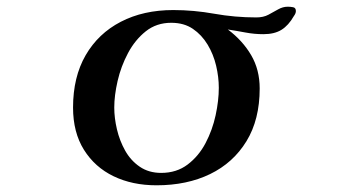

<svg xmlns="http://www.w3.org/2000/svg" viewBox="-20 -551 1040 573"><path d="M633 -289Q633 -321 625 -355Q617 -389 599.5 -418Q582 -447 555.5 -465Q529 -483 491 -483Q447 -483 415 -457.5Q383 -432 362 -392.5Q341 -353 331 -309.5Q321 -266 321 -230Q321 -199 329 -165Q337 -131 353.5 -101.5Q370 -72 397 -53.5Q424 -35 461 -35Q507 -35 540 -60Q573 -85 593.5 -124Q614 -163 623.5 -207Q633 -251 633 -289ZM863 -518Q863 -511 857 -503Q841 -475 820 -462Q799 -449 766 -449Q739 -449 712.5 -454Q686 -459 660 -463Q704 -430 729.5 -386.5Q755 -343 755 -287Q755 -194 715.5 -129.5Q676 -65 607 -31.5Q538 2 447 2Q375 2 319 -25Q263 -52 230.5 -104Q198 -156 198 -230Q198 -321 235.5 -386Q273 -451 340.5 -486Q408 -521 497 -521Q558 -521 619.5 -510Q681 -499 745 -499Q766 -499 781 -507Q796 -515 810 -523Q824 -531 839 -531Q846 -531 854.5 -529.5Q863 -528 863 -518Z"/></svg>

Font: Kaisei HarunoUmi
Style: Bold
Weight: 700
Designer: Font-Kai, 金井和夫
Foundry: KAZUO KANAI
Version: Version 5.003